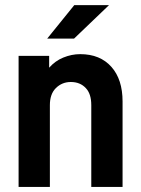

<svg xmlns="http://www.w3.org/2000/svg" viewBox="-20 -741 560 761"><path d="M53.7 -519.5H174.8V-472.7Q199.2 -500 230.5 -512.7Q263.7 -526.4 297.9 -526.4Q377 -526.4 421.9 -475.6Q465.8 -425.8 465.8 -338.9V0H341.8V-324.2Q341.8 -369.1 320.3 -391.6Q297.9 -416 260.7 -416Q225.6 -416 201.2 -391.6Q177.7 -368.2 177.7 -324.2V0H53.7ZM274.4 -720.7H412.1L273.4 -587.9H167Z"/></svg>

Font: DINish
Style: Bold
Weight: 700
Designer: Bert Driehuis
Foundry: Playbeing
Version: Version 3.008; git-95204e4c-release